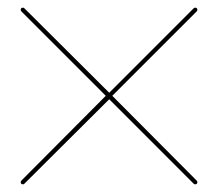

<svg xmlns="http://www.w3.org/2000/svg" viewBox="-20 -625 570 501"><path d="M40 -144Q34 -144 34 -150Q34 -152 36 -154L256 -375L36 -595Q34 -597 34 -599Q34 -605 40 -605Q42 -605 44 -603L265 -383L485 -603Q487 -605 489 -605Q495 -605 495 -599Q495 -597 493 -595L273 -375L493 -154Q495 -152 495 -150Q495 -144 489 -144Q487 -144 485 -146L265 -366L44 -146Q42 -144 40 -144Z"/></svg>

Font: Moirai One
Style: Regular
Weight: 400
Designer: Jiyeon Park
Foundry: JAMO
Version: Version 1.000; ttfautohint (v1.8.4.7-5d5b);gftools[0.9.29]